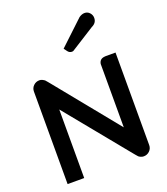

<svg xmlns="http://www.w3.org/2000/svg" viewBox="-176 -1130 1084 1250"><g transform="rotate(-20 366.0 -505.5)"><path d="M406 -803Q402 -801 395 -801Q379 -801 368 -815L351 -838L519 -996Q539 -1010 558 -1010Q579 -1010 593 -994.5Q607 -979 607 -959Q607 -924 572 -908ZM192 -656 544 -223V-656Q544 -661 544 -662Q549 -694 581 -698Q586 -699 591 -699H660V-58Q660 -34 643 -17.5Q626 -1 602 -1Q591 -1 581.5 -5.5Q572 -10 567.5 -14Q563 -18 554 -29.5Q545 -41 542 -44L189 -476V-1H74V-642Q74 -666 91 -682.5Q108 -699 132 -699Q143 -699 153 -694Q163 -689 167 -685.5Q171 -682 180.5 -670Q190 -658 192 -656Z"/></g></svg>

Font: FifthLeg
Style: Bold
Weight: 700
Designer: Jakub Steiner
Version: Version 1.0